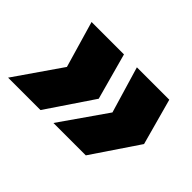

<svg xmlns="http://www.w3.org/2000/svg" viewBox="-76 -592 683 683"><g transform="rotate(45 266.0 -250.0)"><path d="M226 -75 348 -250 296 -425H459L507 -250L389 -75ZM-2 -75 119 -250 68 -425H231L279 -250L161 -75Z"/></g></svg>

Font: Albert Sans Black
Style: Italic
Weight: 900
Italic angle: -11.25°
Designer: Andreas Rasmussen
Foundry: a.Foundry
Version: Version 1.025